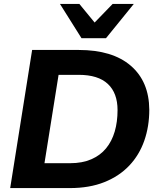

<svg xmlns="http://www.w3.org/2000/svg" viewBox="-20 -960 814 980"><path d="M32 0 144 -705H382Q554 -705 647.5 -624.5Q741 -544 742 -400Q742 -315 716.5 -242Q691 -169 640 -115Q589 -61 513 -30.5Q437 0 336 0ZM207 -127H338Q400 -127 446 -147Q492 -167 521.5 -203Q551 -239 565.5 -288.5Q580 -338 580 -398Q580 -485 530.5 -531.5Q481 -578 382 -578H279ZM396 -765 286 -940H385L463 -845L555 -940H663L521 -765Z"/></svg>

Font: Nunito Sans 12pt ExtraBold
Style: Italic
Weight: 800
Italic angle: -9°
Designer: Vernon Adams
Foundry: Vernon Adams
Version: Version 3.101;gftools[0.9.27]